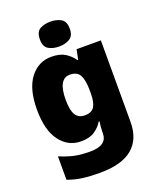

<svg xmlns="http://www.w3.org/2000/svg" viewBox="-180 -881 1003 1226"><g transform="rotate(-20 321.5 -268.0)"><path d="M243 -563Q301 -563 336.5 -540.5Q372 -518 394 -485H398L412 -553H577V1Q577 118 504.5 179Q432 240 282 240Q215 240 164 233Q113 226 66 208V49Q116 70 161 80.5Q206 91 271 91Q386 91 386 9V-1Q386 -30 392 -70H386Q367 -37 332 -13.5Q297 10 240 10Q152 10 97 -63Q42 -136 42 -276Q42 -416 98 -489.5Q154 -563 243 -563ZM315 -415Q236 -415 236 -273Q236 -201 256 -169.5Q276 -138 318 -138Q365 -138 383 -167.5Q401 -197 401 -256V-279Q401 -344 383.5 -379.5Q366 -415 315 -415ZM314 -776Q355 -776 385.5 -759Q416 -742 416 -691Q416 -642 385.5 -624.5Q355 -607 314 -607Q272 -607 242.5 -624.5Q213 -642 213 -691Q213 -742 242.5 -759Q272 -776 314 -776Z"/></g></svg>

Font: Noto Sans Lao Black
Style: Regular
Weight: 900
Designer: Monotype Design Team
Foundry: Monotype Imaging Inc.
Version: Version 2.003; ttfautohint (v1.8.4.7-5d5b)